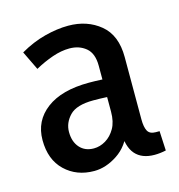

<svg xmlns="http://www.w3.org/2000/svg" viewBox="-74 -847 531 569"><g transform="rotate(-15 191.0 -562.0)"><path d="M254 -439 270 -436Q255 -391 219.5 -367.5Q184 -344 148 -344Q94 -344 58.5 -378Q23 -412 23 -472Q23 -531 69.5 -566Q116 -601 200 -601Q218 -601 238 -600Q258 -599 275 -595V-541Q257 -545 238.5 -546Q220 -547 199 -547Q147 -547 126 -525Q105 -503 105 -475Q105 -445 121 -427Q137 -409 164 -409Q183 -409 200.5 -419.5Q218 -430 229.5 -450Q241 -470 241 -501V-642Q241 -680 220.5 -697Q200 -714 170 -714Q145 -714 117.5 -704.5Q90 -695 63 -680L35 -738Q73 -760 111.5 -770Q150 -780 184 -780Q242 -780 282 -747Q322 -714 322 -647V-456Q322 -432 328.5 -420Q335 -408 353 -408Q356 -408 359 -408Q362 -408 365 -408L368 -348Q359 -346 350 -345Q341 -344 333 -344Q294 -344 274 -367Q254 -390 254 -439Z"/></g></svg>

Font: Yaldevi Medium
Style: Regular
Weight: 500
Designer: Sol Matas, Rajitha Manaperi, Kosala Senevirathne
Foundry: Mooniak
Version: Version 1.100